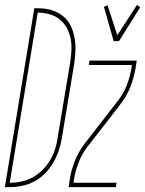

<svg xmlns="http://www.w3.org/2000/svg" viewBox="-54 -769 596 789"><path d="M-34 0 87 -735H104Q131 -735 157 -727.5Q183 -720 203.5 -704Q224 -688 235.5 -665Q247 -642 252 -616Q257 -590 256 -562.5Q255 -535 251 -507L200 -201Q196 -176 187.5 -150.5Q179 -125 165 -101Q151 -77 131.5 -57Q112 -37 88 -24Q64 -11 37.5 -5.5Q11 0 -14 0ZM-14 -18Q10 -18 34 -23Q58 -28 80 -40Q102 -52 120.5 -70.5Q139 -89 152 -111Q165 -133 172.5 -156.5Q180 -180 183 -204L234 -510Q238 -535 239.5 -560Q241 -585 236.5 -609Q232 -633 220.5 -654Q209 -675 191 -689.5Q173 -704 149.5 -710.5Q126 -717 101 -717ZM413 -600 373 -741 388 -747 428 -624 509 -749 522 -739 435 -600ZM228 0 233 -33Q239 -71 254 -108.5Q269 -146 294 -179L429 -353Q453 -383 466.5 -417.5Q480 -452 486 -488L488 -502H311L314 -520H508L503 -488Q496 -449 481.5 -411.5Q467 -374 441 -341L374 -254L306 -167Q283 -137 269.5 -102.5Q256 -68 250 -33L248 -18H425L422 0Z"/></svg>

Font: Iosevka Curly Thin
Style: Italic
Weight: 100
Italic angle: -9°
Monospace: yes
Designer: Belleve Invis
Foundry: Belleve Invis
Version: Version 22.1.2; ttfautohint (v1.8.4)